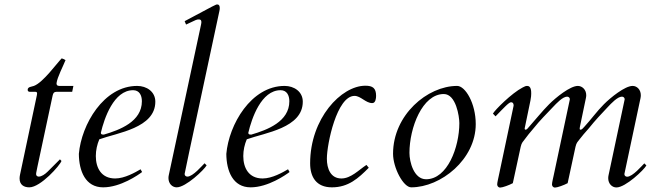

<svg xmlns="http://www.w3.org/2000/svg" viewBox="-20 -823 2922 857"><path d="M69.3 -43C67.9 -36.6 67.4 -31.2 67.4 -26.4C67.4 2.4 87.4 13.2 110.8 13.2C161.6 13.2 248.5 -85.9 254.4 -104.5L247.6 -111.8L193.4 -57.6C180.7 -44.9 165.5 -34.7 152.8 -34.7C147.5 -34.7 141.1 -38.1 141.1 -45.9C141.1 -47.4 141.1 -51.3 147 -78.6L214.8 -396C217.3 -408.2 221.7 -413.1 231.4 -413.1H302.2L307.6 -439.5H244.1C234.4 -439.5 232.4 -445.3 232.4 -450.2V-452.1C235.8 -478.5 261.7 -527.3 272.5 -554.7C269 -557.1 260.3 -561.5 255.4 -562.5C233.4 -540.5 172.9 -455.1 131.3 -439.5C120.6 -435.5 103.5 -436 103.5 -421.9C103.5 -414.1 109.4 -413.1 116.2 -413.1H138.2C142.6 -413.1 145.5 -411.6 145.5 -405.8C145.5 -403.8 145 -400.9 144.5 -397.9Z M332 -136.2C332.5 -59.6 361.3 13.2 440.4 13.2C518.1 13.2 597.7 -42.5 614.3 -55.2L607.4 -67.4C584 -53.7 536.6 -26.4 494.1 -26.4C431.6 -26.4 407.7 -74.2 407.7 -126.5C407.7 -152.3 413.6 -178.7 423.3 -201.2C504.4 -230.5 673.3 -251.5 673.3 -369.1C673.3 -414.1 634.3 -439.5 592.3 -439.5C442.4 -439.5 343.3 -266.6 332 -136.2ZM430.2 -230.5C445.3 -294.9 487.8 -420.4 574.2 -420.4C602.1 -420.4 613.3 -397.5 613.3 -371.1C613.3 -280.3 515.1 -243.2 443.4 -222.2C433.1 -222.2 430.2 -224.1 430.2 -230.5Z M733.4 -41.5C732.4 -37.1 731.9 -32.7 731.9 -28.3C731.9 -3.4 749 13.2 768.6 13.2C809.6 13.2 892.1 -65.9 902.3 -85L893.1 -94.2C882.8 -84.5 841.3 -34.7 816.4 -34.7C809.6 -34.7 804.2 -39.6 804.2 -45.4V-47.4C804.2 -48.3 806.2 -61.5 959 -772.5C960.4 -778.3 960.9 -782.7 960.9 -787.1C960.9 -797.4 957.5 -803.2 949.7 -803.2C943.4 -803.2 941.4 -801.8 804.2 -728.5L810.5 -713.4C857.9 -735.8 857.4 -736.3 868.2 -736.3C876 -736.3 878.9 -731.9 878.9 -724.1C878.9 -720.7 877.9 -716.3 877 -711.4Z M990.2 -136.2C990.7 -59.6 1019.5 13.2 1098.6 13.2C1176.3 13.2 1255.9 -42.5 1272.5 -55.2L1265.6 -67.4C1242.2 -53.7 1194.8 -26.4 1152.3 -26.4C1089.8 -26.4 1065.9 -74.2 1065.9 -126.5C1065.9 -152.3 1071.8 -178.7 1081.5 -201.2C1162.6 -230.5 1331.5 -251.5 1331.5 -369.1C1331.5 -414.1 1292.5 -439.5 1250.5 -439.5C1100.6 -439.5 1001.5 -266.6 990.2 -136.2ZM1088.4 -230.5C1103.5 -294.9 1146 -420.4 1232.4 -420.4C1260.3 -420.4 1271.5 -397.5 1271.5 -371.1C1271.5 -280.3 1173.3 -243.2 1101.6 -222.2C1091.3 -222.2 1088.4 -224.1 1088.4 -230.5Z M1615.7 -86.9C1581.5 -64.5 1546.4 -26.4 1503.9 -26.4C1455.6 -26.4 1439 -70.3 1439 -114.7C1439 -179.7 1483.4 -395 1562.5 -395C1590.3 -395 1612.3 -362.8 1641.6 -362.8C1656.7 -362.8 1658.7 -384.8 1658.7 -395C1658.7 -429.7 1643.6 -440.4 1610.8 -440.4C1502.9 -440.4 1364.3 -294.4 1364.3 -93.8C1364.3 -32.7 1392.1 13.2 1461.4 13.2C1535.2 13.2 1579.6 -27.3 1626 -74.2Z M2020.5 -439.5C1887.7 -439.5 1734.4 -310.1 1734.4 -136.7C1734.4 -74.2 1780.3 13.2 1815.4 13.2C1948.2 13.2 2103.5 -111.8 2103.5 -269C2103.5 -361.8 2057.1 -439.5 2020.5 -439.5ZM1807.6 -140.6C1807.6 -252.9 1865.2 -403.3 1960.9 -403.3C2015.6 -403.3 2030.3 -302.7 2030.3 -273.4C2030.3 -166 1977.1 -22.9 1881.8 -22.9C1827.1 -22.9 1807.6 -100.6 1807.6 -140.6Z M2207 -41.5C2205.6 -34.2 2199.2 -7.8 2199.2 0C2199.2 6.8 2203.6 14.2 2212.9 14.2C2223.1 14.2 2252.9 3.4 2269 -5.4L2304.2 -168C2308.1 -186.5 2315.9 -192.4 2320.3 -198.7C2327.1 -208.5 2351.1 -238.8 2362.3 -251C2388.7 -284.2 2419.4 -314.9 2448.2 -345.2C2463.4 -361.3 2491.7 -391.6 2511.2 -391.6C2518.1 -391.6 2523.4 -386.7 2523.4 -380.9V-378.9L2451.7 -41.5C2450.2 -34.2 2443.8 -7.8 2443.8 0C2443.8 6.8 2448.2 14.2 2457.5 14.2C2467.8 14.2 2497.6 3.4 2513.7 -5.4L2548.8 -168C2552.7 -186.5 2560.5 -192.4 2564.9 -198.7C2571.8 -208.5 2597.7 -238.8 2608.9 -251C2635.3 -284.2 2664.1 -314.9 2692.9 -345.2C2708 -361.3 2736.3 -391.6 2755.9 -391.6C2762.7 -391.6 2768.1 -386.7 2768.1 -380.9V-378.9L2696.3 -41C2695.3 -36.6 2694.8 -32.2 2694.8 -27.8C2694.8 -2.9 2711.9 13.7 2731.4 13.7C2772.5 13.7 2855 -65.4 2865.2 -84.5L2856 -93.8C2845.7 -84 2804.2 -34.2 2779.3 -34.2C2772.5 -34.2 2767.1 -39.1 2767.1 -44.9V-46.9L2838.9 -384.8C2839.8 -389.2 2840.3 -393.6 2840.3 -397.9C2840.3 -422.9 2823.2 -439.5 2803.7 -439.5C2769.5 -439.5 2705.6 -387.7 2675.8 -357.9C2644.5 -326.7 2618.2 -289.6 2587.9 -256.8C2582.5 -251 2577.1 -244.1 2571.8 -244.1C2569.3 -244.1 2567.4 -244.6 2567.4 -249.5C2567.4 -251.5 2567.9 -253.4 2568.4 -256.8L2595.2 -385.3C2596.2 -390.6 2596.7 -393.6 2596.7 -397.9C2596.7 -422.9 2578.6 -439.5 2559.1 -439.5C2524.9 -439.5 2460.9 -387.7 2431.2 -357.9C2399.9 -326.7 2371.1 -290 2341.3 -256.8C2336.4 -251 2331.5 -244.1 2326.2 -244.1C2323.7 -244.1 2321.8 -245.6 2321.8 -249.5L2347.7 -374.5C2350.6 -389.6 2351.1 -398.4 2351.1 -404.8C2351.1 -415 2351.1 -439.5 2333.5 -439.5C2326.7 -439.5 2323.2 -438 2313 -432.6C2263.7 -407.2 2188.5 -331.5 2180.2 -315.9L2191.9 -303.7C2228.5 -341.3 2251.5 -366.7 2261.2 -366.7C2269 -366.7 2272.5 -360.8 2272.5 -353V-351.1Z"/></svg>

Font: Cardo
Style: Italic
Weight: 400
Designer: David J. Perry
Foundry: David J. Perry
Version: Version 0.99